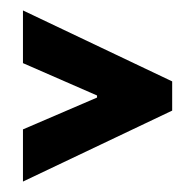

<svg xmlns="http://www.w3.org/2000/svg" viewBox="-20 -516 375 368"><path d="M24 -496V-395L166 -333V-329C166 -329 24 -268 24 -268V-168L310 -304V-360Z"/></svg>

Font: Modon Arabic
Style: Bold
Weight: 700
Designer: Ahmedzaza
Foundry: Ahmedzaza
Version: Version 2.010